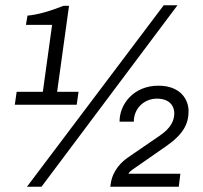

<svg xmlns="http://www.w3.org/2000/svg" viewBox="-20 -706 767 726"><path d="M651 -686H599L82 0H137ZM241 -684H220C167 -663 121 -650 84 -647L78 -612H177L142 -359H43L36 -310H270L277 -359H196ZM579 -382C487 -382 432 -314 432 -246H486C486 -297 526 -333 573 -333C627 -333 639 -299 639 -278C639 -251 627 -222 584 -193L463 -110C443 -96 407 -65 399 -13L397 0H656L662 -49H466C466 -52 473 -59 480 -64L608 -153C674 -199 693 -238 693 -286C693 -329 663 -382 579 -382Z"/></svg>

Font: Chivo
Style: Italic
Weight: 400
Italic angle: -8°
Designer: Hector Gatti
Foundry: Omnibus-Type
Version: Version 1.003;PS 001.003;hotconv 1.0.70;makeotf.lib2.5.58329